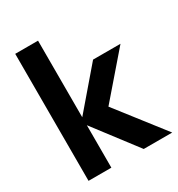

<svg xmlns="http://www.w3.org/2000/svg" viewBox="-171 -829 871 940"><g transform="rotate(-30 264.0 -359.0)"><path d="M55 0V-718H184V-285L371 -503H526L321 -266L528 0H367L184 -240V0Z"/></g></svg>

Font: Techna Sans
Style: Regular
Weight: 400
Designer: Carl Enlund
Version: Version 1.003